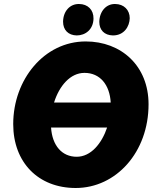

<svg xmlns="http://www.w3.org/2000/svg" viewBox="-20 -923 775 959"><path d="M358 16C560 16 722 -163 722 -402C722 -595 585 -716 408 -716C201 -716 46 -526 46 -303C46 -112 171 16 358 16ZM363 -140C290 -140 241 -195 235 -286H515C488 -206 434 -140 363 -140ZM363 -746C407 -746 446 -776 447 -830C448 -874 418 -903 375 -903C330 -904 296 -868 295 -815C295 -773 321 -747 363 -746ZM544 -746C600 -746 627 -791 628 -832C628 -873 599 -903 555 -903C511 -904 477 -867 476 -814C476 -773 501 -747 544 -746ZM250 -411C276 -494 331 -559 402 -559C480 -559 528 -499 533 -411Z"/></svg>

Font: Fixel Text 20240404 ExtraBold
Style: Italic
Weight: 800
Width: 4
Italic angle: -10°
Designer: AlfaBravo + MacPaw
Foundry: Kyrylo Tkachov, Marchela Mozhyna, Serhii Makarenko, Maria Weinstein, Zakhar Kryvoshyya
Version: Version 1.211;Glyphs 3.2 (3225)